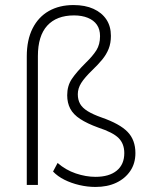

<svg xmlns="http://www.w3.org/2000/svg" viewBox="-20 -732 595 760"><path d="M358 8Q326 8 294 0.5Q262 -7 235 -20.5Q208 -34 190 -53L208 -87Q240 -59 280 -45.5Q320 -32 358 -32Q412 -32 442 -56.5Q472 -81 472 -126Q472 -163 449.5 -185.5Q427 -208 369 -227Q325 -243 297.5 -261Q270 -279 258 -302Q246 -325 246 -355Q246 -392 264 -419Q282 -446 319 -483Q347 -510 361.5 -533Q376 -556 376 -589Q376 -616 363.5 -634Q351 -652 327.5 -661.5Q304 -671 273 -671Q204 -671 167 -630.5Q130 -590 130 -510V0H86V-509Q86 -574 109 -619.5Q132 -665 173.5 -688.5Q215 -712 271 -712Q317 -712 350 -697Q383 -682 401 -655Q419 -628 419 -590Q419 -561 410 -538.5Q401 -516 384.5 -496Q368 -476 346 -455Q315 -425 301.5 -403.5Q288 -382 288 -359Q288 -337 297 -321Q306 -305 327 -292Q348 -279 382 -267Q454 -242 485 -210Q516 -178 516 -126Q516 -85 495.5 -55Q475 -25 440 -8.5Q405 8 358 8Z"/></svg>

Font: Nunito Sans 10pt SemiCondensed ExtraLight
Style: Regular
Weight: 250
Width: 4
Designer: Vernon Adams
Foundry: Vernon Adams
Version: Version 3.101;gftools[0.9.27]